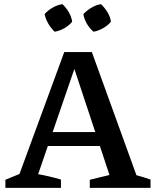

<svg xmlns="http://www.w3.org/2000/svg" viewBox="-20 -906 746 926"><path d="M638 -61Q656 -56 673 -51Q690 -46 706 -40V0H413V-39L508 -62L325 -615H353L164 -66Q192 -61 219.5 -54.5Q247 -48 274 -40V0H6V-39L74 -67L290 -655H423ZM175 -202V-269H529V-202ZM281 -886Q299 -869 312 -847Q325 -825 328 -801Q313 -783 290.5 -770Q268 -757 244 -753Q227 -768 213.5 -791Q200 -814 195 -838Q211 -856 233.5 -869Q256 -882 281 -886ZM467 -886Q485 -869 498.5 -847Q512 -825 515 -801Q500 -783 477 -770Q454 -757 431 -753Q412 -769 399 -791.5Q386 -814 382 -838Q399 -856 421 -869Q443 -882 467 -886Z"/></svg>

Font: Piazzolla 24pt SemiBold
Style: Regular
Weight: 600
Designer: Juan Pablo del Peral
Foundry: Huerta Tipografica
Version: Version 2.005